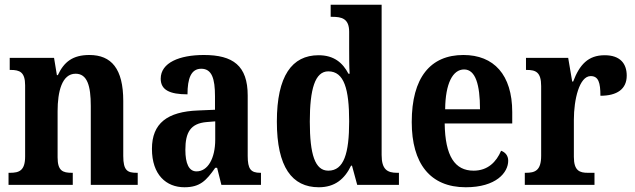

<svg xmlns="http://www.w3.org/2000/svg" viewBox="-20 -780 2678 810"><path d="M16 0H287V-51H283C245 -51 223 -59 223 -116V-311C223 -393 241 -469 299 -469C348 -469 363 -418 363 -333V0H561V-51H557C518 -51 500 -60 500 -122V-354C500 -490 450 -548 357 -548C287 -548 250 -519 224 -463H220L208 -536H21V-485H25C63 -485 86 -476 86 -420V-120C86 -60 61 -51 22 -51H16Z M758 10C824 10 850 -18 888 -72H896L914 0H1081V-51H1078C1038 -51 1025 -67 1025 -122V-377C1025 -503 963 -548 840 -548C738 -548 658 -516 658 -448C658 -401 695 -382 771 -382C771 -449 786 -490 829 -490C874 -490 887 -448 887 -374V-317L816 -314C686 -309 621 -260 621 -152C621 -42 682 10 758 10ZM809 -57C777 -57 762 -90 762 -148C762 -222 784 -259 851 -265L888 -268V-191C888 -112 857 -57 809 -57Z M1325 10C1393 10 1434 -25 1461 -81H1465L1487 0H1663V-51H1655C1614 -51 1590 -65 1590 -126V-760H1375V-709H1382C1421 -709 1453 -702 1453 -646V-580C1453 -542 1453 -500 1455 -469H1450C1426 -515 1389 -547 1324 -547C1212 -547 1148 -460 1148 -267C1148 -75 1212 10 1325 10ZM1365 -60C1309 -60 1287 -128 1287 -267C1287 -404 1309 -479 1365 -479C1432 -479 1453 -404 1453 -268C1453 -133 1431 -60 1365 -60Z M1945 10C2073 10 2124 -52 2124 -102C2124 -124 2111 -138 2094 -144C2074 -97 2038 -60 1978 -60C1899 -60 1858 -121 1856 -259H2141V-307C2141 -465 2063 -548 1935 -548C1796 -548 1717 -453 1717 -265C1717 -91 1794 10 1945 10ZM2005 -319H1858C1859 -428 1890 -487 1938 -487C1986 -487 2005 -423 2005 -319Z M2194 0H2488V-51H2460C2426 -51 2401 -59 2401 -118V-275C2401 -360 2424 -459 2472 -459C2505 -459 2513 -431 2513 -376C2583 -376 2624 -404 2624 -461C2624 -512 2596 -547 2531 -547C2461 -547 2425 -507 2398 -436H2394L2377 -536H2199V-485H2202C2240 -485 2263 -476 2263 -417V-123C2263 -60 2237 -51 2198 -51H2194Z"/></svg>

Font: Noto Serif Condensed
Style: Bold
Weight: 700
Width: 3
Designer: Monotype Design Team
Foundry: Monotype Imaging Inc.
Version: Version 2.015